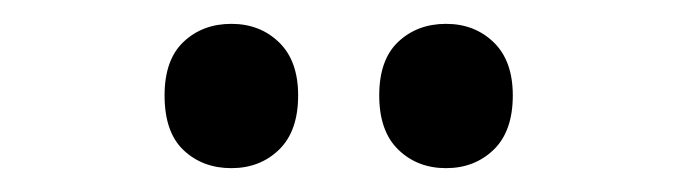

<svg xmlns="http://www.w3.org/2000/svg" viewBox="-20 -759 569 161"><path d="M118 -679Q118 -709 134 -724Q150 -739 174 -739Q198 -739 214 -723.5Q230 -708 230 -679Q230 -649 214 -633.5Q198 -618 174 -618Q150 -618 134 -633Q118 -648 118 -679ZM298 -679Q298 -709 314 -724Q330 -739 354 -739Q378 -739 394 -723.5Q410 -708 410 -679Q410 -649 394 -633.5Q378 -618 354 -618Q330 -618 314 -633.5Q298 -649 298 -679Z"/></svg>

Font: Noto Sans Ethiopic Condensed SemiBold
Style: Regular
Weight: 600
Width: 3
Designer: Monotype Design Team
Foundry: Monotype Imaging Inc.
Version: Version 2.102; ttfautohint (v1.8.4.7-5d5b)